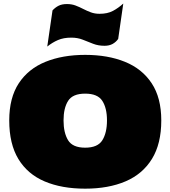

<svg xmlns="http://www.w3.org/2000/svg" viewBox="-20 -1077 981 1105"><path d="M470.2 8.8Q335 8.8 236.8 -33Q138.7 -74.7 85.9 -161.6Q33.2 -248.5 33.2 -383.8Q33.2 -514.2 88.1 -597.7Q143.1 -681.2 241.7 -721.2Q340.3 -761.2 470.2 -761.2Q600.6 -761.2 699.2 -721.2Q797.9 -681.2 853 -597.7Q908.2 -514.2 908.2 -383.8Q908.2 -249.5 854.5 -162.4Q800.8 -75.2 702.4 -33.2Q604 8.8 470.2 8.8ZM470.2 -227.1Q542.5 -227.1 569.1 -270Q595.7 -313 595.7 -383.8Q595.7 -455.1 568.8 -496.6Q542 -538.1 470.2 -538.1Q398.4 -538.1 372.1 -496.6Q345.7 -455.1 345.7 -383.8Q345.7 -313 371.8 -270Q397.9 -227.1 470.2 -227.1ZM252 -809.1 282.2 -1017.1Q297.9 -1034.2 317.1 -1043.9Q336.4 -1053.7 365.2 -1053.7Q392.6 -1053.7 415 -1045.2Q437.5 -1036.6 458.7 -1025.6Q480 -1014.6 502.7 -1006.1Q525.4 -997.6 553.2 -997.6Q598.6 -997.6 629.9 -1014.2Q661.1 -1030.8 689.5 -1056.6L660.2 -853Q647.5 -835 628.2 -824.2Q608.9 -813.5 581.5 -813.5Q545.4 -813.5 515.6 -825.2Q485.8 -836.9 456.3 -848.6Q426.8 -860.4 390.1 -860.4Q345.7 -860.4 313.5 -846.4Q281.2 -832.5 252 -809.1Z"/></svg>

Font: Holtwood One SC
Style: Regular
Weight: 400
Designer: Vernon Adams
Foundry: Vernon Adams
Version: Version 1.100; ttfautohint (v1.8.4.7-5d5b)